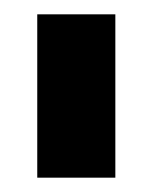

<svg xmlns="http://www.w3.org/2000/svg" viewBox="-20 -647 213 268"><path d="M32 -627H141V-399H32Z"/></svg>

Font: Blinker
Style: Bold
Weight: 700
Designer: Juergen Huber
Foundry: supertype
Version: Version 1.015;PS 1.15;hotconv 1.0.88;makeotf.lib2.5.647800; 